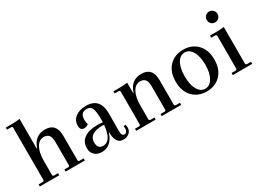

<svg xmlns="http://www.w3.org/2000/svg" viewBox="-34 -1229 2449 1820"><g transform="rotate(-30 1191.0 -319.5)"><path d="M28 0V-23H72Q88 -23 88 -38V-608Q88 -622 74 -622H28V-645H84Q144 -645 182 -651V-326H187Q225 -444 339 -444Q461 -444 461 -304V-38Q461 -23 477 -23H521V0H310V-23H352Q367 -23 367 -38V-289Q367 -341 349.5 -364.5Q332 -388 294 -388Q242 -388 212 -335Q182 -282 182 -189V-38Q182 -23 198 -23H241V0Z M704 12Q654 12 624.5 -16Q595 -44 595 -90Q595 -158 645.5 -195Q696 -232 788 -232Q822 -232 849 -229Q850 -239 850 -261Q850 -348 834.5 -381.5Q819 -415 779 -415Q709 -415 709 -336Q709 -308 718 -285Q696 -267 669 -267Q627 -267 627 -318Q627 -375 671 -409.5Q715 -444 788 -444Q941 -444 941 -271L940 -77Q940 -26 971 -26Q985 -26 994.5 -39Q1004 -52 1004 -71Q1004 -89 1002 -98L1025 -101Q1029 -79 1029 -69Q1029 -33 1003.5 -10.5Q978 12 938 12Q854 12 854 -114H849Q832 -54 794 -21Q756 12 704 12ZM682 -103Q682 -33 743 -33Q832 -33 848 -202Q841 -203 826 -203Q756 -203 719 -177.5Q682 -152 682 -103Z M1083 0V-23H1126Q1142 -23 1142 -39V-393Q1142 -409 1126 -409H1083V-432H1130Q1195 -432 1237 -438V-326H1242Q1279 -444 1394 -444Q1515 -444 1515 -304V-39Q1515 -23 1531 -23H1575V0H1362V-23H1406Q1421 -23 1421 -39V-289Q1421 -341 1404 -364.5Q1387 -388 1349 -388Q1297 -388 1267 -335Q1237 -282 1237 -189V-39Q1237 -23 1252 -23H1296V0Z M1640 -216Q1640 -323 1698.5 -383.5Q1757 -444 1851 -444Q1945 -444 2004 -383Q2063 -322 2063 -216Q2063 -110 2004 -49Q1945 12 1851 12Q1757 12 1698.5 -49Q1640 -110 1640 -216ZM1770 -70.5Q1801 -18 1851 -18Q1901 -18 1932.5 -71Q1964 -124 1964 -216Q1964 -308 1932.5 -361Q1901 -414 1851 -414Q1801 -414 1770 -361.5Q1739 -309 1739 -216Q1739 -123 1770 -70.5Z M2245 -516Q2221 -516 2204 -533Q2187 -550 2187 -575Q2187 -600 2204 -617Q2221 -634 2245 -634Q2270 -634 2287.5 -617Q2305 -600 2305 -575Q2305 -550 2287.5 -533Q2270 -516 2245 -516ZM2140 0V-23H2183Q2199 -23 2199 -39V-393Q2199 -409 2183 -409H2140V-432H2187Q2260 -432 2294 -438V-39Q2294 -23 2309 -23H2353V0Z"/></g></svg>

Font: Arapey
Style: Regular
Weight: 400
Designer: Eduardo Rodriguez Tunni
Foundry: Eduardo Rodriguez Tunni
Version: Version 4.000